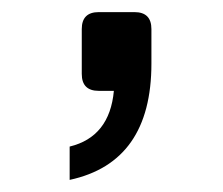

<svg xmlns="http://www.w3.org/2000/svg" viewBox="-20 -150 368 317"><path d="M95 147V92Q161 76 168 0H143Q115 0 115 -28V-102Q115 -130 143 -130H202Q230 -130 230 -102V-45Q230 118 95 147Z"/></svg>

Font: Pitagon Sans Text SemiBold
Style: Regular
Weight: 600
Designer: Travis Tran
Foundry: Pitagon
Version: Version 1.001; ttfautohint (v1.8.4.7-5d5b);gftools[0.9.26]